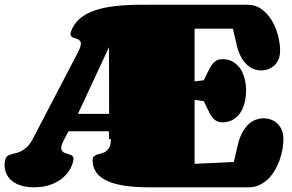

<svg xmlns="http://www.w3.org/2000/svg" viewBox="-22 -798 1246 818"><path d="M310.1 -313H442.9L442.4 -597.2ZM441.9 -238.8H270L252 -205.1Q241.7 -186.5 239.7 -174.8Q237.3 -163.6 241 -157.5Q244.6 -151.4 250.7 -148.2Q256.8 -145 264.6 -143.1Q272.5 -141.1 278.8 -138.4Q285.2 -135.7 288.8 -130.4Q292.5 -125 290.5 -115.2Q286.1 -91.8 272.7 -71Q259.3 -50.3 238 -34.4Q216.8 -18.6 188 -9.3Q159.2 0 123.5 0Q87.4 0 62 -9.3Q36.6 -18.6 21.2 -34.4Q5.9 -50.3 0.5 -71Q-4.9 -91.8 -0.5 -115.2Q2 -127 8.3 -132.1Q14.6 -137.2 23.9 -140.1Q33.2 -143.1 44.9 -145.5Q56.6 -147.9 68.8 -154.3Q81.1 -160.6 93.8 -172.6Q106.4 -184.6 118.2 -207L309.1 -573.2Q314.5 -583.5 317.6 -591.3Q320.8 -599.1 321.8 -605Q323.7 -615.2 320.8 -620.6Q317.9 -626 312.7 -629.2Q307.6 -632.3 301 -634Q294.4 -635.7 288.8 -638.2Q283.2 -640.6 280.3 -645Q277.3 -649.4 278.8 -657.7Q279.3 -658.7 279.3 -660.2Q279.3 -661.6 280.3 -663.1Q292 -696.8 318.4 -719Q344.7 -741.2 383.5 -754.2Q422.4 -767.1 472.7 -772.5Q522.9 -777.8 582.5 -777.8Q598.6 -777.8 611.1 -772.5Q623.5 -767.1 632.8 -758.5Q642.1 -750 648.4 -739Q654.8 -728 658.7 -716.8Q668 -689.9 669.4 -656.2Q668.9 -651.9 668.9 -641.6V-573.2L669.4 -207L442.9 -205.1ZM1026.4 -412.1Q1026.4 -386.2 1020.5 -361.8Q1014.6 -337.4 1002.4 -318.6Q990.2 -299.8 971.2 -288.3Q952.1 -276.9 925.3 -276.9Q909.7 -276.9 898.9 -283.4Q888.2 -290 879.9 -302Q871.6 -314 863.8 -330.6Q856 -347.2 846.2 -367.2L807.1 -372.1V-100.1L974.1 -107.9L994.1 -192.9Q1002.4 -220.7 1014.2 -240Q1025.9 -259.3 1039.8 -271.2Q1053.7 -283.2 1069.3 -288.6Q1085 -293.9 1100.6 -293.9Q1118.7 -293.9 1134.3 -287.8Q1149.9 -281.7 1161.4 -270Q1172.9 -258.3 1179.2 -241.9Q1185.5 -225.6 1185.5 -205.1Q1185.5 -185.1 1181.4 -161.9Q1177.2 -138.7 1169.2 -116Q1161.1 -93.3 1148.9 -72.3Q1136.7 -51.3 1120.1 -35.2Q1103.5 -19 1082.8 -9.5Q1062 0 1037.1 0H612.3Q554.7 0 510 -6.6Q465.3 -13.2 434.8 -27.1Q404.3 -41 388.4 -63Q372.6 -85 372.6 -115.2Q372.6 -127 378.4 -132.1Q384.3 -137.2 392.8 -139.9Q401.4 -142.6 411.4 -145Q421.4 -147.5 429.9 -153.6Q438.5 -159.7 444.3 -171.4Q450.2 -183.1 450.2 -205.1V-573.2Q450.2 -594.7 444.3 -606.7Q438.5 -618.7 429.9 -624.8Q421.4 -630.9 411.4 -633.3Q401.4 -635.7 392.8 -638.4Q384.3 -641.1 378.4 -646.2Q372.6 -651.4 372.6 -663.1Q372.6 -693.4 388.4 -715.1Q404.3 -736.8 434.8 -750.7Q465.3 -764.6 510 -771.2Q554.7 -777.8 612.3 -777.8H1031.2Q1066.9 -777.8 1093.3 -758.3Q1119.6 -738.8 1137 -709.2Q1154.3 -679.7 1162.8 -645.5Q1171.4 -611.3 1171.4 -582Q1171.4 -562.5 1165.3 -546.9Q1159.2 -531.2 1148.2 -520.5Q1137.2 -509.8 1122.3 -503.9Q1107.4 -498 1090.3 -498Q1075.2 -498 1060.5 -503.2Q1045.9 -508.3 1032.7 -519.8Q1019.5 -531.2 1008.3 -549.6Q997.1 -567.9 989.3 -594.2L970.2 -675.8H807.1V-451.2L846.2 -456.1Q856 -475.6 863.8 -492.2Q871.6 -508.8 879.9 -520.8Q888.2 -532.7 898.9 -539.3Q909.7 -545.9 925.3 -545.9Q952.1 -545.9 971.2 -534.4Q990.2 -522.9 1002.4 -504.4Q1014.6 -485.8 1020.5 -461.7Q1026.4 -437.5 1026.4 -412.1Z"/></svg>

Font: Corben
Style: Bold
Weight: 700
Designer: vernon adams
Foundry: vernon adams
Version: Version 1.101; ttfautohint (v1.6)